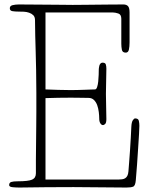

<svg xmlns="http://www.w3.org/2000/svg" viewBox="-20 -841 683 861"><path d="M586 -310Q600 -310 602.5 -299.5Q605 -289 605 -277Q605 -268 603.5 -240.5Q602 -213 599.5 -177Q597 -141 594.5 -102Q592 -63 589 -33Q587 -8 577 -4Q567 0 547 0Q486 0 428.5 -1Q371 -2 310 -2Q249 -2 188.5 -1.5Q128 -1 67 0Q52 0 36.5 -1.5Q21 -3 21 -11Q21 -22 30.5 -25Q40 -28 60 -28Q107 -28 124 -35.5Q141 -43 141 -64Q141 -99 141 -125.5Q141 -152 141.5 -175.5Q142 -199 142 -222Q142 -245 142.5 -273.5Q143 -302 143 -338.5Q143 -375 143 -425Q143 -481 142 -526Q141 -571 140 -609.5Q139 -648 138 -682Q137 -716 137 -750Q137 -765 129.5 -772.5Q122 -780 110.5 -784Q99 -788 86.5 -788.5Q74 -789 64 -789Q47 -789 35.5 -791Q24 -793 24 -804Q24 -815 37 -818Q50 -821 65 -821Q98 -821 133 -820.5Q168 -820 200 -820Q232 -820 259.5 -819.5Q287 -819 306 -819Q343 -819 366.5 -819.5Q390 -820 412.5 -820Q435 -820 462 -820.5Q489 -821 533 -821Q547 -821 554 -813.5Q561 -806 561 -785V-651Q561 -632 558 -618.5Q555 -605 544 -605Q529 -605 526.5 -618Q524 -631 524 -645V-757Q524 -776 510.5 -780.5Q497 -785 487 -785H184V-440Q213 -439 241 -438Q269 -437 298 -437Q312 -437 329 -437.5Q346 -438 361.5 -438.5Q377 -439 389 -439.5Q401 -440 406 -440Q412 -440 415.5 -450.5Q419 -461 420.5 -475.5Q422 -490 422.5 -505.5Q423 -521 423 -530Q423 -531 423.5 -536Q424 -541 425.5 -546.5Q427 -552 430.5 -556Q434 -560 440 -560Q452 -560 454.5 -552Q457 -544 457 -533Q457 -504 456 -476.5Q455 -449 455 -420Q455 -391 456 -363Q457 -335 457 -307Q457 -290 451.5 -285Q446 -280 442 -280Q435 -280 430 -288Q425 -296 425 -309Q425 -322 423 -338.5Q421 -355 416 -369Q411 -383 401.5 -392.5Q392 -402 377 -402Q363 -402 345 -402.5Q327 -403 298 -403Q269 -403 241 -402.5Q213 -402 184 -401V-36H513Q520 -36 527.5 -37Q535 -38 541 -41.5Q547 -45 551 -52.5Q555 -60 556 -73Q557 -86 559 -111.5Q561 -137 563 -166Q565 -195 566.5 -223.5Q568 -252 569 -273Q570 -293 575.5 -301.5Q581 -310 586 -310Z"/></svg>

Font: Life Savers
Style: Regular
Weight: 400
Version: Version 2.001; ttfautohint (v0.93) -l 8 -r 50 -G 200 -x 14 -